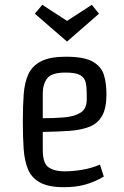

<svg xmlns="http://www.w3.org/2000/svg" viewBox="-20 -767 518 799"><path d="M254 -531Q330 -531 366 -510.5Q402 -490 412.5 -455Q423 -420 423 -375Q423 -318 405.5 -286Q388 -254 353.5 -240Q319 -226 270 -222.5Q221 -219 158 -218V-143Q158 -87 182.5 -70.5Q207 -54 247 -54Q283 -54 322 -60.5Q361 -67 396 -82L412 -32Q374 -10 335 1Q296 12 246 12Q183 12 147.5 -7Q112 -26 97 -61.5Q82 -97 78.5 -147Q75 -197 75 -260Q75 -323 78.5 -373Q82 -423 98 -458Q114 -493 151 -512Q188 -531 254 -531ZM158 -378V-275Q206 -275 247.5 -278.5Q289 -282 315 -298Q341 -314 341 -353V-376Q341 -404 336.5 -424Q332 -444 313.5 -454.5Q295 -465 253 -465Q194 -465 176 -440.5Q158 -416 158 -378ZM156 -747 259 -680 362 -747 392 -710 259 -594 125 -710Z"/></svg>

Font: Strait
Style: Regular
Weight: 400
Designer: Eduardo Rodriguez Tunni
Foundry: Eduardo Rodriguez Tunni
Version: Version 1.002; ttfautohint (v1.8.4.7-5d5b);gftools[0.9.23]